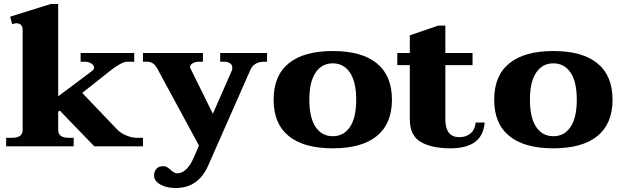

<svg xmlns="http://www.w3.org/2000/svg" viewBox="-20 -737 3128 967"><path d="M700 -43V0H455L281 -180L273 -174V-83Q273 -43 326 -43H351V0H11V-43H40Q94 -43 94 -82V-586Q94 -605 84.5 -612.5Q75 -620 62 -620Q58 -620 41 -616L31 -653L236 -717H273V-252L443 -379Q454 -388 454 -397Q454 -408 440 -417Q426 -426 409 -426H386V-470H656V-426H620Q605 -426 581.5 -412.5Q558 -399 538 -383L394 -269L570 -85Q588 -66 616.5 -54.5Q645 -43 669 -43Z M1325 -470V-426H1308Q1286 -426 1268 -416Q1250 -406 1241 -385L1028 98Q978 210 865 210Q818 210 787 192Q756 174 756 148Q756 127 767.5 113.5Q779 100 801 100Q813 100 821.5 105Q830 110 841 120Q843 122 849 126.5Q855 131 860 133.5Q865 136 871 136Q922 136 957 54L982 -4L772 -392Q754 -426 722 -426H700V-470H1002V-426H979Q960 -426 946.5 -415.5Q933 -405 939 -393L1052 -164L1147 -380Q1150 -389 1150 -396Q1150 -411 1138 -418.5Q1126 -426 1112 -426H1089V-470Z M1358 -235Q1358 -356 1434 -418Q1510 -480 1656 -480Q1802 -480 1878 -418Q1954 -356 1954 -235Q1954 -114 1878 -52Q1802 10 1656 10Q1510 10 1434 -52Q1358 -114 1358 -235ZM1774 -235Q1774 -325 1742.5 -371.5Q1711 -418 1656 -418Q1601 -418 1569.5 -371.5Q1538 -325 1538 -235Q1538 -144 1569.5 -97.5Q1601 -51 1656 -51Q1711 -51 1742.5 -97.5Q1774 -144 1774 -235Z M2421 -120Q2411 10 2249 10Q2153 10 2098.5 -22.5Q2044 -55 2044 -136V-409H1981V-470H2044V-559L2187 -608H2223V-470H2360V-409H2223V-136Q2223 -46 2294 -46Q2325 -46 2348 -63.5Q2371 -81 2376 -120Z M2469 -235Q2469 -356 2545 -418Q2621 -480 2767 -480Q2913 -480 2989 -418Q3065 -356 3065 -235Q3065 -114 2989 -52Q2913 10 2767 10Q2621 10 2545 -52Q2469 -114 2469 -235ZM2885 -235Q2885 -325 2853.5 -371.5Q2822 -418 2767 -418Q2712 -418 2680.5 -371.5Q2649 -325 2649 -235Q2649 -144 2680.5 -97.5Q2712 -51 2767 -51Q2822 -51 2853.5 -97.5Q2885 -144 2885 -235Z"/></svg>

Font: Taviraj Bold
Style: Regular
Weight: 700
Designer: Katatrad Team
Foundry: CadsonDemak
Version: Version 1.030